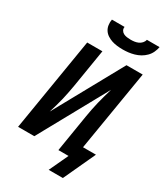

<svg xmlns="http://www.w3.org/2000/svg" viewBox="-263 -1058 1127 1312"><g transform="rotate(30 300.0 -402.5)"><path d="M379 -815Q357 -815 335 -817.5Q313 -820 293 -826.5Q273 -833 255.5 -844.5Q238 -856 227 -873Q216 -890 213 -911.5Q210 -933 214 -955H314Q311 -940 318 -928Q325 -916 337 -910Q349 -904 363.5 -902Q378 -900 393 -900Q408 -900 422.5 -902Q437 -904 451 -910Q465 -916 476 -928Q487 -940 490 -955H590Q586 -933 576 -911.5Q566 -890 549 -873Q532 -856 511.5 -844.5Q491 -833 468 -826.5Q445 -820 423 -817.5Q401 -815 379 -815ZM353 150 423 0H343L391 -294Q396 -324 402 -354.5Q408 -385 415.5 -415.5Q423 -446 431.5 -476.5Q440 -507 449 -537L153 0H25L146 -735H266L218 -441Q213 -411 207 -380.5Q201 -350 194 -319.5Q187 -289 178 -258.5Q169 -228 160 -198L456 -735H584L479 -101H581L465 150Z"/></g></svg>

Font: Iosevka Extended
Style: Bold Italic
Weight: 700
Width: 7
Italic angle: -9°
Monospace: yes
Designer: Belleve Invis
Foundry: Belleve Invis
Version: Version 32.5.0; ttfautohint (v1.8.4)